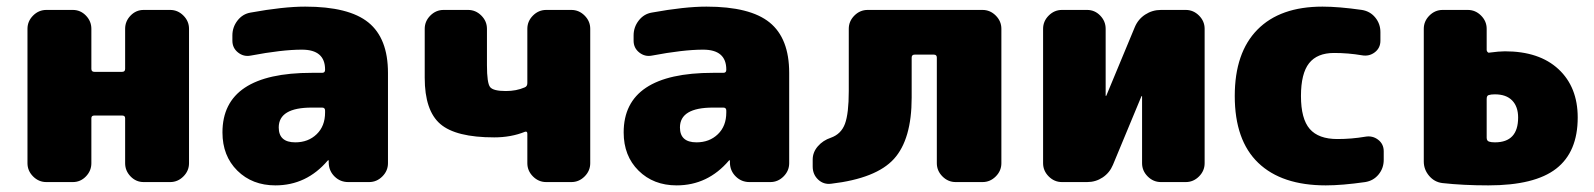

<svg xmlns="http://www.w3.org/2000/svg" viewBox="-20 -550 4814 580"><path d="M494 -520Q517 -520 534 -503Q551 -486 551 -463V-57Q551 -34 534 -17Q517 0 494 0H414Q391 0 374.5 -17Q358 -34 358 -57V-193Q358 -201 349 -201H265Q256 -201 256 -193V-57Q256 -34 239.5 -17Q223 0 200 0H120Q97 0 80 -17Q63 -34 63 -57V-463Q63 -486 80 -503Q97 -520 120 -520H200Q223 -520 239.5 -503Q256 -486 256 -463V-342Q256 -333 265 -333H349Q358 -333 358 -342V-463Q358 -486 374.5 -503Q391 -520 414 -520Z M962 -210V-216Q962 -225 953 -225H922Q822 -225 822 -165Q822 -120 872 -120Q911 -120 936.5 -144.5Q962 -169 962 -210ZM902 -530Q1034 -530 1093 -482Q1152 -434 1152 -330V-57Q1152 -34 1135 -17Q1118 0 1095 0H1032Q1008 0 991 -16.5Q974 -33 973 -57V-65Q973 -66 972 -66Q971 -66 970 -65Q906 10 812 10Q742 10 697 -34.5Q652 -79 652 -150Q652 -330 922 -330H953Q962 -330 962 -339V-340Q962 -400 892 -400Q832 -400 737 -382Q716 -378 699 -391.5Q682 -405 682 -427V-443Q682 -468 697.5 -488Q713 -508 737 -512Q836 -530 902 -530Z M1706 -520Q1729 -520 1746 -503Q1763 -486 1763 -463V-57Q1763 -34 1746 -17Q1729 0 1706 0H1630Q1607 0 1590 -17Q1573 -34 1573 -57V-146Q1573 -154 1566 -152Q1524 -135 1473 -135Q1357 -135 1310 -175.5Q1263 -216 1263 -315V-463Q1263 -486 1280 -503Q1297 -520 1320 -520H1394Q1417 -520 1434 -503Q1451 -486 1451 -463V-353Q1451 -299 1460.5 -287Q1470 -275 1508 -275Q1540 -275 1565 -286Q1573 -289 1573 -299V-463Q1573 -486 1590 -503Q1607 -520 1630 -520Z M2174 -210V-216Q2174 -225 2165 -225H2134Q2034 -225 2034 -165Q2034 -120 2084 -120Q2123 -120 2148.5 -144.5Q2174 -169 2174 -210ZM2114 -530Q2246 -530 2305 -482Q2364 -434 2364 -330V-57Q2364 -34 2347 -17Q2330 0 2307 0H2244Q2220 0 2203 -16.5Q2186 -33 2185 -57V-65Q2185 -66 2184 -66Q2183 -66 2182 -65Q2118 10 2024 10Q1954 10 1909 -34.5Q1864 -79 1864 -150Q1864 -330 2134 -330H2165Q2174 -330 2174 -339V-340Q2174 -400 2104 -400Q2044 -400 1949 -382Q1928 -378 1911 -391.5Q1894 -405 1894 -427V-443Q1894 -468 1909.5 -488Q1925 -508 1949 -512Q2048 -530 2114 -530Z M2948 -520Q2971 -520 2988 -503Q3005 -486 3005 -463V-57Q3005 -34 2988 -17Q2971 0 2948 0H2867Q2844 0 2827 -17Q2810 -34 2810 -57V-376Q2810 -385 2801 -385H2743Q2734 -385 2734 -376V-255Q2734 -129 2680.5 -70Q2627 -11 2491 5Q2468 8 2451.5 -7.5Q2435 -23 2435 -47V-68Q2435 -90 2450.5 -108Q2466 -126 2490 -134Q2521 -145 2532.5 -176Q2544 -207 2544 -275V-463Q2544 -486 2561 -503Q2578 -520 2601 -520Z M3562 -520Q3585 -520 3602 -503Q3619 -486 3619 -463V-57Q3619 -34 3602 -17Q3585 0 3562 0H3487Q3464 0 3447 -17Q3430 -34 3430 -57V-259L3429 -260L3428 -259L3342 -52Q3332 -28 3311 -14Q3290 0 3264 0H3188Q3165 0 3148 -17Q3131 -34 3131 -57V-463Q3131 -486 3148 -503Q3165 -520 3188 -520H3264Q3287 -520 3303.5 -503Q3320 -486 3320 -463V-261L3321 -260L3322 -261L3408 -468Q3418 -492 3439.5 -506Q3461 -520 3487 -520Z M4104 -137Q4126 -141 4143 -128Q4160 -115 4160 -93V-67Q4160 -42 4144.5 -23Q4129 -4 4104 0Q4034 10 3985 10Q3852 10 3781 -58Q3710 -126 3710 -260Q3710 -391 3778.5 -460.5Q3847 -530 3975 -530Q4024 -530 4094 -520Q4119 -516 4134.5 -497Q4150 -478 4150 -453V-427Q4150 -405 4133 -392Q4116 -379 4094 -383Q4053 -390 4010 -390Q3959 -390 3934.5 -359Q3910 -328 3910 -260Q3910 -191 3936.5 -160.5Q3963 -130 4020 -130Q4063 -130 4104 -137Z M4496 -120Q4566 -120 4566 -195Q4566 -228 4548 -246.5Q4530 -265 4496 -265Q4484 -265 4478 -263Q4471 -262 4471 -251V-134Q4471 -124 4479 -122Q4485 -120 4496 -120ZM4526 -395Q4630 -395 4688 -341Q4746 -287 4746 -195Q4746 -91 4681 -40.5Q4616 10 4476 10Q4400 10 4337 3Q4313 0 4297 -19Q4281 -38 4281 -62V-463Q4281 -486 4298 -503Q4315 -520 4338 -520H4414Q4437 -520 4454 -503Q4471 -486 4471 -463V-399Q4471 -396 4473.5 -393Q4476 -390 4479 -391Q4509 -395 4526 -395Z"/></svg>

Font: Rounded Mplus 1c Black
Style: Regular
Weight: 900
Version: Version 1.059.20150529